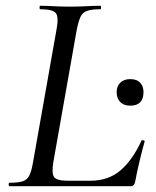

<svg xmlns="http://www.w3.org/2000/svg" viewBox="-20 -645 539 665"><path d="M13 0Q10 0 10 -6Q10 -12 13 -12Q43 -12 58.5 -17Q74 -22 81.5 -37Q89 -52 94 -81L176 -544Q184 -587 173 -600Q162 -613 119 -613Q117 -613 117 -619Q117 -625 119 -625Q140 -625 166 -623.5Q192 -622 221 -622Q252 -622 279.5 -623.5Q307 -625 328 -625Q330 -625 330 -619Q330 -613 328 -613Q298 -613 282 -607.5Q266 -602 259 -587Q252 -572 246 -543L165 -85Q158 -44 167.5 -31.5Q177 -19 215 -19H293Q356 -19 398 -55.5Q440 -92 470 -158Q470 -160 476 -159Q482 -158 481 -155Q473 -127 463.5 -87.5Q454 -48 448 -15Q445 0 432 0ZM431 -279Q409 -279 396.5 -291.5Q384 -304 384 -326Q384 -346 396.5 -358.5Q409 -371 431 -371Q453 -371 465 -359Q477 -347 477 -326Q477 -279 431 -279Z"/></svg>

Font: Cormorant Garamond Light Medium
Style: Italic
Weight: 500
Italic angle: -10°
Version: Version 4.001